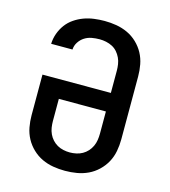

<svg xmlns="http://www.w3.org/2000/svg" viewBox="-111 -832 823 930"><g transform="rotate(15 300.0 -367.5)"><path d="M300 8Q270 8 240.5 3Q211 -2 184.5 -14.5Q158 -27 136 -48Q114 -69 100 -95Q86 -121 80.5 -150.5Q75 -180 75 -210V-414H418V-525Q418 -541 415.5 -557.5Q413 -574 406 -589Q399 -604 388 -616.5Q377 -629 362.5 -636.5Q348 -644 331.5 -647.5Q315 -651 299 -651Q279 -651 259.5 -647.5Q240 -644 223.5 -633.5Q207 -623 196 -606Q185 -589 184 -569H77Q78 -596 87 -621Q96 -646 111.5 -667Q127 -688 149 -703Q171 -718 195.5 -727Q220 -736 246.5 -739.5Q273 -743 299 -743Q329 -743 358.5 -738Q388 -733 415 -720.5Q442 -708 464 -687Q486 -666 500 -640Q514 -614 519.5 -584.5Q525 -555 525 -525V-210Q525 -180 519.5 -150.5Q514 -121 500 -95Q486 -69 464 -48Q442 -27 415.5 -14.5Q389 -2 359.5 3Q330 8 300 8ZM300 -84Q316 -84 332.5 -87.5Q349 -91 363 -99Q377 -107 388 -119Q399 -131 406 -146Q413 -161 415.5 -177.5Q418 -194 418 -210V-321H182V-210Q182 -194 184.5 -177.5Q187 -161 194 -146Q201 -131 212 -119Q223 -107 237 -99Q251 -91 267.5 -87.5Q284 -84 300 -84Z"/></g></svg>

Font: Iosevka Curly SmBdEx
Style: Regular
Weight: 600
Width: 7
Monospace: yes
Designer: Belleve Invis
Foundry: Belleve Invis
Version: Version 11.1.0; ttfautohint (v1.8.3)